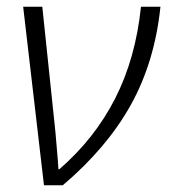

<svg xmlns="http://www.w3.org/2000/svg" viewBox="-20 -552 502 572"><path d="M111 0 49 -532H106L145 -160Q147 -134 150 -101.5Q153 -69 154 -48H157Q262 -139 323 -258.5Q384 -378 400 -532H458Q441 -368 370 -240Q299 -112 167 0Z"/></svg>

Font: Noto Sans Light
Style: Italic
Weight: 300
Italic angle: -12°
Designer: Monotype Design Team
Foundry: Monotype Imaging Inc.
Version: Version 2.013; ttfautohint (v1.8.4.7-5d5b)